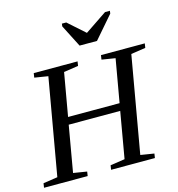

<svg xmlns="http://www.w3.org/2000/svg" viewBox="-137 -999 1031 1109"><g transform="rotate(-15 378.0 -444.5)"><path d="M-11 0 -7 -26 79 -39 180 -616 99 -629 103 -655H365L361 -629L274 -616L229 -359H537L582 -616L501 -629L505 -655H767L763 -629L676 -616L575 -39L656 -26L652 0H390L394 -26L481 -39L529 -315H221L173 -39L254 -26L250 0ZM360 -889 460 -800 592 -889H621L619 -873L504 -740H400L332 -873L334 -889Z"/></g></svg>

Font: Libra Serif Modern
Style: Italic
Weight: 400
Italic angle: -12°
Designer: Stefan Peev, Context Ltd
Foundry: Stefan Peev, Context Ltd
Version: Version 1.000